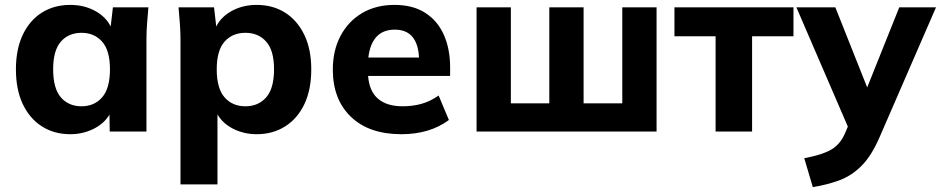

<svg xmlns="http://www.w3.org/2000/svg" viewBox="-20 -537 3842 784"><path d="M267 11Q201 11 151 -21Q101 -53 73 -112Q45 -171 45 -254Q45 -336 73 -395Q101 -454 151 -485.5Q201 -517 267 -517Q322 -517 366.5 -493.5Q411 -470 432 -429L441 -507H586Q583 -474 580.5 -440.5Q578 -407 578 -375V0H428L427 -69Q405 -32 361.5 -10.5Q318 11 267 11ZM313 -103Q365 -103 397 -139.5Q429 -176 429 -254Q429 -331 397 -367Q365 -403 313 -403Q260 -403 228.5 -367Q197 -331 197 -254Q197 -176 228.5 -139.5Q260 -103 313 -103Z M717 216V-375Q717 -407 714.5 -440.5Q712 -474 709 -507H854L863 -429Q884 -470 928.5 -493.5Q973 -517 1028 -517Q1094 -517 1144 -485.5Q1194 -454 1222.5 -395Q1251 -336 1251 -254Q1251 -171 1223 -112Q1195 -53 1144.5 -21Q1094 11 1028 11Q976 11 932.5 -11Q889 -33 868 -70V216ZM982 -103Q1035 -103 1067 -139.5Q1099 -176 1099 -254Q1099 -331 1067 -367Q1035 -403 982 -403Q929 -403 897 -367Q865 -331 865 -254Q865 -176 897 -139.5Q929 -103 982 -103Z M1619 11Q1487 11 1413 -60Q1339 -131 1339 -253Q1339 -331 1370.5 -390.5Q1402 -450 1458.5 -483.5Q1515 -517 1591 -517Q1666 -517 1716.5 -484.5Q1767 -452 1792.5 -394.5Q1818 -337 1818 -262V-227H1483Q1488 -164 1524 -133.5Q1560 -103 1624 -103Q1665 -103 1701 -113Q1737 -123 1771 -147L1813 -47Q1735 11 1619 11ZM1592 -416Q1498 -416 1484 -302H1691Q1685 -416 1592 -416Z M1926 0V-507H2066V-115H2223V-507H2363V-115H2521V-507H2661V0Z M2902 0V-389H2734V-507H3220V-389H3051V0Z M3299 227 3264 109Q3335 96 3373 74.5Q3411 53 3431 6L3442 -20L3232 -507H3391L3521 -180L3652 -507H3802L3573 20Q3540 97 3500 138Q3460 179 3410.5 198Q3361 217 3299 227Z"/></svg>

Font: Mulish ExtraBold
Style: Regular
Weight: 800
Designer: Vernon Adams
Foundry: Vernon Adams
Version: Version 3.603; ttfautohint (v1.8.3)